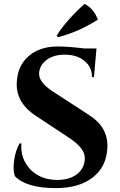

<svg xmlns="http://www.w3.org/2000/svg" viewBox="-20 -953 618 987"><path d="M271 -769Q294 -808 339 -858Q375 -898 415 -933Q463 -908 483 -852Q380 -787 278 -762ZM442 -359Q537 -297 532 -193Q527 -95 457 -41Q387 14 267 14Q116 14 57 -47Q45 -77 53 -131Q61 -183 81 -216H90Q84 -137 136 -82Q190 -27 278 -28Q342 -29 380 -61Q416 -92 416 -141Q416 -191 336 -244L162 -359Q56 -430 67 -539Q73 -618 128 -665Q184 -714 277 -714Q332 -714 413 -704H476L463 -557H453Q453 -609 414 -640Q376 -672 312 -672Q255 -672 218 -644Q183 -617 181 -576Q179 -530 251 -483Z"/></svg>

Font: Cinzel Bold(RUS BY LYAJKA)
Style: Regular
Weight: 700
Designer: Natanael Gama
Version: Version 1.001;PS 001.001;hotconv 1.0.56;makeotf.lib2.0.21325